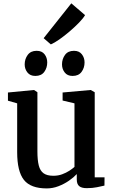

<svg xmlns="http://www.w3.org/2000/svg" viewBox="-20 -1092 670 1124"><path d="M487.5 9.5Q458 9.5 443.8 -2.2Q429.5 -14 429.5 -41V-73Q411.5 -53.5 383.8 -34.2Q356 -15 322.5 -2Q289 11 253.5 11Q159.5 11 120 -38.8Q80.5 -88.5 80.5 -201.5V-487L26.5 -502.5V-550.5L177.5 -565H179.5L199 -552V-206Q199 -154.5 207 -123.2Q215 -92 235.2 -77.5Q255.5 -63 292.5 -63Q320.5 -63 344 -71.8Q367.5 -80.5 386 -92.5Q404.5 -104.5 416 -115V-487L346.5 -503.5V-550.5L508.5 -565H511.5L534.5 -552V-54H592L591.5 -5.5Q574 -1.5 547.8 4Q521.5 9.5 487.5 9.5ZM186.5 -647.5Q156.5 -647.5 140.5 -667.8Q124.5 -688 124.5 -715Q124.5 -746.5 142.2 -770.5Q160 -794.5 194 -794.5H195Q225.5 -794.5 241 -774.2Q256.5 -754 256.5 -726.5Q256.5 -695 239.2 -671.2Q222 -647.5 187 -647.5ZM404.5 -647.5Q374.5 -647.5 358.8 -667.8Q343 -688 343 -715Q343 -746.5 360.5 -770.5Q378 -794.5 412.5 -794.5H413.5Q443.5 -794.5 459.2 -774.2Q475 -754 475 -726.5Q475 -695 457.5 -671.2Q440 -647.5 405.5 -647.5ZM277 -832.5 235.5 -868.5 397.5 -1072.5 478 -1003.5Q467 -984.5 442.2 -959Q417.5 -933.5 387 -907.5Q356.5 -881.5 327.5 -861.2Q298.5 -841 278.5 -832.5Z"/></svg>

Font: Merriweather 24pt SemiBold
Style: Regular
Weight: 600
Designer: Eben Sorkin
Foundry: Eben Sorkin
Version: Version 2.100